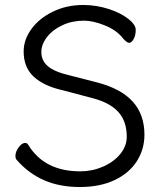

<svg xmlns="http://www.w3.org/2000/svg" viewBox="-20 -733 657 771"><path d="M75 -526Q75 -574 106.5 -617Q138 -660 193 -686.5Q248 -713 314 -713Q367 -713 416 -697Q465 -681 495 -657.5Q525 -634 525 -613Q525 -591 516.5 -576Q508 -561 499 -561Q489 -561 473 -580Q448 -612 401 -631Q354 -650 317 -650Q270 -650 231 -632Q192 -614 169 -584.5Q146 -555 146 -524Q146 -489 173 -466.5Q200 -444 261 -430L370 -402Q466 -377 513 -325Q560 -273 560 -192Q560 -133 529 -85Q498 -37 439.5 -9.5Q381 18 301 18Q219 18 156.5 -9.5Q94 -37 47 -91Q42 -96 42 -107Q42 -124 55 -141.5Q68 -159 81 -159Q89 -159 93 -152Q158 -45 302 -45Q350 -45 393 -63.5Q436 -82 462.5 -114Q489 -146 489 -184Q489 -246 455 -283.5Q421 -321 351 -339L234 -370Q157 -387 116 -424.5Q75 -462 75 -526Z"/></svg>

Font: Iansui
Style: Regular
Weight: 400
Designer: But Ko / Fontworks Inc.
Foundry: zi-hi.com / Fontworks Inc.
Version: Version 1.002